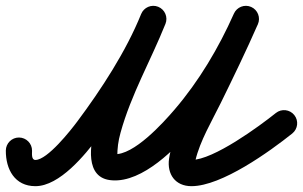

<svg xmlns="http://www.w3.org/2000/svg" viewBox="-65 -594 1040 659"><path d="M0.3 -122C-24.6 -122.2 -44.8 -102.1 -45 -77.3C-45.4 -13 -14.5 45 56.5 45C139.6 45 227.5 -63 272.4 -123.1C359.1 -239.2 448.4 -377.1 502.9 -512.1C512.2 -535.2 501 -561.4 478 -570.7C454.9 -580 428.7 -568.8 419.4 -545.8C367.9 -418 282.3 -286.8 200.2 -176.9C178.2 -147.4 97.9 -45 56.5 -45C42.4 -45 44.9 -66 45 -76.7C45.2 -101.6 25.1 -121.8 0.3 -122ZM477.8 -570.8C454.7 -580 428.6 -568.7 419.3 -545.6C367.9 -416.8 299 -297 261.8 -161.9C245 -100.6 223.3 18.8 319.6 24.9C319.6 24.9 319.5 24.9 319.3 24.9C319.2 24.9 319 24.9 319 24.9C425.4 33.1 539.7 -86 602.2 -158.9C692 -263.7 764.2 -384.8 820.1 -510.7C830.1 -533.4 819.9 -560 797.2 -570.1C774.5 -580.2 747.9 -569.9 737.8 -547.2C685.4 -429.3 618 -315.6 533.8 -217.5C495.4 -172.7 393.5 -59.6 326 -64.9C326 -64.9 325.8 -64.9 325.7 -64.9C325.5 -64.9 325.4 -64.9 325.4 -64.9C323.1 -65.1 329.8 -63.7 331.7 -62.5C334.9 -60.5 337.6 -55.4 337.6 -56.3C337.7 -85.7 340.6 -109.1 348.6 -138.1C384.8 -269.7 452.8 -386.7 502.9 -512.3C512.1 -535.4 500.9 -561.5 477.8 -570.8ZM737.7 -547C694.5 -448.5 647.1 -352 599.7 -255.4C569.2 -193.2 524.8 -118.3 515.2 -48.9C507.9 3.9 536.4 45 592.2 45C695.8 45 861.2 -74.4 938.1 -135.8C957.5 -151.4 960.7 -179.7 945.1 -199.1C929.6 -218.5 901.3 -221.7 881.9 -206.2C825.6 -161.1 667.7 -45 592.2 -45C588.4 -45 598.1 -11.3 605.7 -43.5C621.5 -110.5 662.6 -179.3 692.8 -240.7C736.7 -330.1 780.1 -419.7 820.1 -510.9C830.1 -533.6 819.8 -560.2 797 -570.2C774.3 -580.2 747.7 -569.8 737.7 -547Z"/></svg>

Font: FRB American Cursive Guidelines Arrows Black
Style: Bold Italic
Weight: 900
Italic angle: -25°
Version: Version 2.0;Modular Font Editor K font №1